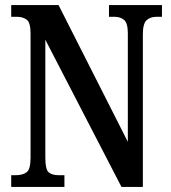

<svg xmlns="http://www.w3.org/2000/svg" viewBox="-20 -734 670 754"><path d="M24 0V-46H42Q69 -46 84.5 -57.5Q100 -69 100 -115V-603Q100 -646 84.5 -657Q69 -668 47 -668H24V-714H210L482 -177V-603Q482 -643 467.5 -655.5Q453 -668 430 -668H408V-714H616V-668H594Q570 -668 555.5 -654.5Q541 -641 541 -599V0H457L158 -578V-115Q158 -69 171 -57.5Q184 -46 210 -46H233V0Z"/></svg>

Font: Noto Serif Tamil ExtraCondensed SemiBold
Style: Italic
Weight: 600
Width: 2
Italic angle: -12°
Designer: Indian Type Foundry, Tom Grace, and the Monotype Design Team
Foundry: Monotype Imaging Inc.
Version: Version 2.003; ttfautohint (v1.8.4.7-5d5b)